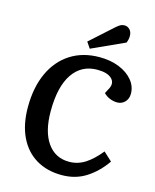

<svg xmlns="http://www.w3.org/2000/svg" viewBox="-136 -1026 915 1131"><g transform="rotate(15 321.5 -460.0)"><path d="M490 -553Q508 -590 481.5 -615Q455 -640 394 -640Q298 -640 244.5 -561.5Q191 -483 191 -333Q191 -210 239 -141.5Q287 -73 372 -73Q424 -73 469 -101.5Q514 -130 559 -186L611 -138Q564 -70 499.5 -28Q435 14 350 14Q260 14 193.5 -26Q127 -66 91 -141.5Q55 -217 55 -322Q55 -443 96 -531.5Q137 -620 212 -667.5Q287 -715 388 -715Q456 -715 508.5 -693.5Q561 -672 591 -635.5Q621 -599 621 -554Q621 -523 602 -503.5Q583 -484 555 -484Q533 -484 510.5 -493Q488 -502 472 -519ZM432 -910Q446 -922 456.5 -928Q467 -934 481 -934Q500 -934 513.5 -919.5Q527 -905 527 -881Q527 -860 518 -839L318 -748L293 -785Z"/></g></svg>

Font: Literata 12pt SemiBold
Style: Italic
Weight: 600
Italic angle: -2°
Designer: Latin by Veronika Burian and Jose Scaglione. Greek by Irene Vlachou. Cyrillic by Vera Evstafieva
Foundry: TypeTogether
Version: Version 3.002